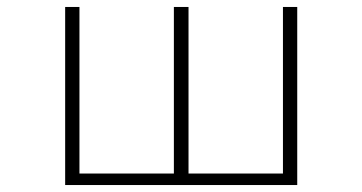

<svg xmlns="http://www.w3.org/2000/svg" viewBox="-20 -510 1040 551"><path d="M167 -490V21H833V-490H792V-12H521V-490H479V-12H208V-490Z"/></svg>

Font: LINE Seed JP_OTF Thin
Style: Regular
Weight: 250
Designer: LY Corporation & Fontrix & Fontworks
Version: Version 1.007